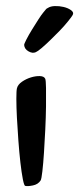

<svg xmlns="http://www.w3.org/2000/svg" viewBox="-20 -686 267 648"><path d="M132.8 -419.9Q134.8 -415 135.3 -389.2Q135.7 -363.3 135.3 -326.7Q134.8 -290 132.8 -248.5Q130.9 -207 128.4 -170.4Q126 -133.8 123 -107.9Q120.1 -82 117.2 -77.1Q108.4 -63.5 90.8 -60.1Q73.2 -56.6 65.4 -58.6Q61.5 -58.6 57.1 -81.1Q52.7 -103.5 48.8 -137.7Q44.9 -171.9 42 -211.9Q39.1 -252 37.1 -288.6Q35.2 -325.2 35.2 -352.5Q35.2 -379.9 37.1 -387.7Q40 -400.4 54.2 -410.2Q68.4 -419.9 84.5 -424.8Q100.6 -429.7 114.7 -429.2Q128.9 -428.7 132.8 -419.9ZM209 -613.3Q197.3 -598.6 181.2 -582Q165 -565.4 149.4 -550.3Q133.8 -535.2 120.6 -523.9Q107.4 -512.7 100.6 -509.8Q89.8 -504.9 76.2 -512.7Q62.5 -520.5 61.5 -534.2Q61.5 -538.1 69.3 -553.2Q77.1 -568.4 87.9 -585.9Q98.6 -603.5 109.4 -620.1Q120.1 -636.7 126 -643.6Q132.8 -651.4 134.8 -654.3Q136.7 -657.2 141.6 -659.2Q150.4 -665 165 -665.5Q179.7 -666 194.3 -662.6Q209 -659.2 218.8 -652.3Q228.5 -645.5 226.6 -638.7Q225.6 -634.8 219.7 -627Q213.9 -619.1 209 -613.3Z"/></svg>

Font: Jolly Lodger
Style: Regular
Weight: 400
Designer: Stuart Sandler
Foundry: Font Diner, Inc
Version: Version 1.000